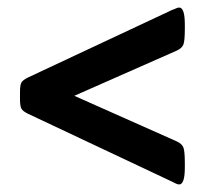

<svg xmlns="http://www.w3.org/2000/svg" viewBox="-20 -499 544 509"><path d="M455 -10Q451 -10 446 -12.5Q441 -15 437 -17L53 -198Q41 -204 37 -210.5Q33 -217 33 -236V-255Q33 -274 37 -280.5Q41 -287 53 -293L437 -473Q441 -474 446 -476.5Q451 -479 455 -479Q470 -479 470 -434V-422Q470 -390 466 -380.5Q462 -371 449 -365L177 -245L449 -124Q462 -118 466 -108.5Q470 -99 470 -67V-55Q470 -10 455 -10Z"/></svg>

Font: Asap Semi Condensed
Style: Bold
Weight: 700
Width: 4
Designer: Pablo Cosgaya
Foundry: Omnibus-Type
Version: Version 3.001; ttfautohint (v1.8.4.7-5d5b)